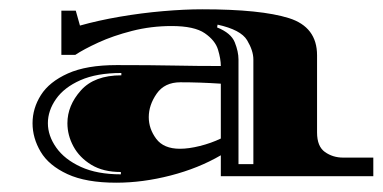

<svg xmlns="http://www.w3.org/2000/svg" viewBox="-20 -687 823 413"><path d="M230 -294Q165 -294 125 -312.5Q85 -331 67.5 -360.5Q50 -390 50 -422Q50 -454 68 -482.5Q86 -511 126 -529Q166 -547 231 -547Q305 -547 354 -546Q403 -545 455 -545Q455 -560 449 -580Q443 -600 420.5 -615.5Q398 -631 349 -631Q305 -631 264 -620.5Q223 -610 191.5 -595.5Q160 -581 142 -569H112V-664H143L152 -632Q191 -643 237.5 -651Q284 -659 330.5 -663Q377 -667 415 -667Q541 -667 601.5 -648Q662 -629 662 -568V-402Q662 -372 679 -360Q696 -348 718 -348H783V-308H455V-353Q407 -325 347 -309.5Q287 -294 230 -294ZM493 -334H525V-559Q525 -578 511.5 -600.5Q498 -623 448 -634L447 -628Q477 -616 485 -596Q493 -576 493 -559ZM240 -312V-317Q202 -317 176.5 -332.5Q151 -348 138 -372Q125 -396 125 -422Q125 -460 154 -492.5Q183 -525 241 -525V-530Q188 -530 153 -514.5Q118 -499 100.5 -474Q83 -449 83 -422Q83 -395 101 -369.5Q119 -344 154 -328Q189 -312 240 -312ZM367 -367Q386 -367 410 -373Q434 -379 455 -389V-507Q410 -510 368 -510Q334 -510 317 -485.5Q300 -461 300 -435Q300 -410 316 -388.5Q332 -367 367 -367Z"/></svg>

Font: Diplomata
Style: Regular
Weight: 400
Designer: Eduardo Rodriguez Tunni
Foundry: Eduardo Rodriguez Tunni
Version: Version 1.002; ttfautohint (v1.8.4.7-5d5b);gftools[0.9.23]